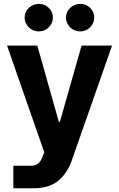

<svg xmlns="http://www.w3.org/2000/svg" viewBox="-20 -785 626 1009"><path d="M153.8 204.5Q143.8 204.5 133.7 204.5Q123.6 204.5 113.6 204.5Q94.8 204.5 78.1 204.5Q61.4 204.5 50.1 204.5V85.9Q61.4 86.3 84.9 86.1Q108.3 85.9 126.4 85.9Q132.8 85.9 137.8 85.9Q142.8 85.9 145.6 85.9Q165.5 85.6 179.7 74.9Q193.9 64.3 203.8 38.7L212.7 15.6L17 -545.5H176.1L289.1 -144.9H294.7L408.7 -545.5H568.9L356.9 58.9Q333.8 125.4 286 165Q238.3 204.5 153.8 204.5ZM183.9 -620Q153.4 -620 131.4 -641.5Q109.4 -663 109.4 -692.5Q109.4 -722.7 131.4 -743.6Q153.4 -764.6 183.9 -764.6Q214.8 -764.6 236.3 -743.6Q257.8 -722.7 257.8 -692.5Q257.8 -663 236.3 -641.5Q214.8 -620 183.9 -620ZM401.3 -620Q370.7 -620 348.7 -641.5Q326.7 -663 326.7 -692.5Q326.7 -722.7 348.7 -743.6Q370.7 -764.6 401.3 -764.6Q432.2 -764.6 453.7 -743.6Q475.1 -722.7 475.1 -692.5Q475.1 -663 453.7 -641.5Q432.2 -620 401.3 -620Z"/></svg>

Font: Inter Zeller
Style: Bold
Weight: 700
Designer: Rasmus Andersson; Joe Bland
Foundry: zeller
Version: Version 3.015;git-dec3a8cb1